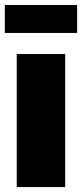

<svg xmlns="http://www.w3.org/2000/svg" viewBox="-20 -758 333 778"><path d="M47.9 0V-539.1H244.1V0ZM292.5 -737.8V-624.5H-0.5V-737.8Z"/></svg>

Font: Inter 18pt Black
Style: Regular
Weight: 900
Designer: Rasmus Andersson
Foundry: rsms
Version: Version 4.001;git-66647c0bb